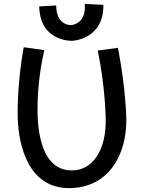

<svg xmlns="http://www.w3.org/2000/svg" viewBox="-20 -946 737 988"><path d="M630 -335C630 -335 628 -487 587 -700L483 -686C522 -499 524 -335 524 -335C527 -172 457 -69 349 -69C193 -69 173 -273 173 -382C173 -445 178 -559 208 -688L102 -703C66 -506 71 -343 71 -343C75 -191 129 22 335 22C541 22 633 -153 630 -335ZM416 -926C426 -823 348 -817 348 -817C348 -817 270 -810 269 -918L182 -913C185 -730 351 -736 351 -736C351 -736 514 -741 512 -921Z"/></svg>

Font: McLaren
Style: Regular
Weight: 400
Designer: Astigmatic (AOETI)
Foundry: Astigmatic (AOETI)
Version: Version 1.000